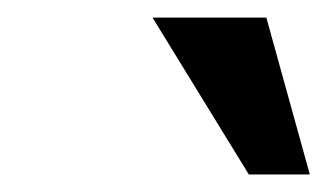

<svg xmlns="http://www.w3.org/2000/svg" viewBox="-20 -800 375 220"><path d="M335 -600.1H265.1L154.8 -779.8H285.2Z"/></svg>

Font: Perun
Style: Bold Italic
Weight: 700
Italic angle: -12°
Foundry: Copyright (c) Stefan Peev, Context Ltd, 2016
Version: Version 001.000